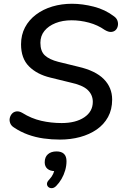

<svg xmlns="http://www.w3.org/2000/svg" viewBox="-20 -734 662 1022"><path d="M299 9Q255 9 212 3Q169 -3 129 -17.5Q89 -32 55 -55Q40 -64 34.5 -78Q29 -92 32 -105.5Q35 -119 44 -129Q53 -139 67.5 -141Q82 -143 99 -133Q147 -103 199.5 -91Q252 -79 308 -79Q383 -79 428.5 -109.5Q474 -140 474 -192Q474 -229 447 -255Q420 -281 354 -295L248 -321Q177 -338 134.5 -380.5Q92 -423 92 -498Q92 -548 113 -588Q134 -628 172 -656.5Q210 -685 259 -699.5Q308 -714 363 -714Q419 -714 479.5 -698.5Q540 -683 587 -647Q601 -637 605.5 -623Q610 -609 607 -595.5Q604 -582 595 -573.5Q586 -565 571.5 -564Q557 -563 537 -575Q500 -601 453.5 -613.5Q407 -626 361 -626Q313 -626 275.5 -611Q238 -596 216.5 -569.5Q195 -543 195 -506Q195 -461 219 -439Q243 -417 290 -405L396 -379Q488 -358 532.5 -313Q577 -268 577 -204Q577 -151 555 -111Q533 -71 494.5 -44.5Q456 -18 406 -4.5Q356 9 299 9ZM279 256Q268 267 256.5 267.5Q245 268 237.5 261.5Q230 255 230 244.5Q230 234 242 222Q256 207 263 191.5Q270 176 272 159L275 177Q247 177 232.5 164.5Q218 152 218 130Q218 102 235 87Q252 72 281 72Q307 72 320.5 85Q334 98 334 124Q334 148 327 172.5Q320 197 307.5 218.5Q295 240 279 256Z"/></svg>

Font: Nunito ExtraLight SemiBold
Style: Italic
Weight: 600
Italic angle: -9°
Version: Version 3.602